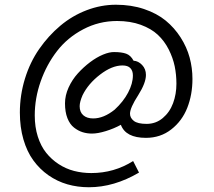

<svg xmlns="http://www.w3.org/2000/svg" viewBox="-20 -769 903 812"><path d="M470.2 -749Q535.2 -749 589.4 -730.7Q643.6 -712.4 680.7 -681.9Q717.8 -651.4 743.9 -610.6Q770 -569.8 782 -525.6Q793.9 -481.4 793.9 -435.1Q793.9 -368.7 772 -313Q750 -257.3 704.3 -221.7Q658.7 -186 597.2 -186Q511.7 -186 491.2 -241.2Q461.9 -225.1 427.7 -214.6Q393.6 -204.1 369.1 -204.1Q347.7 -204.1 329.1 -210Q310.5 -215.8 293 -229.5Q275.4 -243.2 265.1 -269.3Q254.9 -295.4 254.9 -332Q254.9 -365.2 270 -398.7Q285.2 -432.1 309.1 -458.5Q333 -484.9 360.8 -505.9Q388.7 -526.9 415.8 -538.1Q442.9 -549.3 462.9 -548.8Q494.1 -548.8 513.4 -542Q532.7 -535.2 544.9 -512.2Q564.9 -511.2 581.1 -494.1Q597.2 -477.1 597.2 -452.1Q597.2 -418.5 564.9 -367.2Q529.8 -313 529.8 -288.1Q529.8 -270.5 545.9 -257.8Q562 -245.1 600.1 -245.1Q639.2 -245.1 668.5 -269.8Q697.8 -294.4 711.9 -332.5Q726.1 -370.6 726.1 -415Q726.1 -453.1 718.8 -488.8Q711.4 -524.4 693.4 -560.1Q675.3 -595.7 647.5 -621.8Q619.6 -647.9 575.4 -664.1Q531.2 -680.2 475.1 -680.2Q398.4 -680.2 331.8 -645Q265.1 -609.9 221.2 -553Q177.2 -496.1 152.1 -425Q127 -354 127 -280.8Q127 -231.9 139.9 -191.4Q152.8 -150.9 175.3 -122.8Q197.8 -94.7 228 -75Q258.3 -55.2 293.2 -46.1Q328.1 -37.1 366.2 -37.1Q462.4 -37.1 543 -87.9L567.9 -39.1Q462.4 22.9 356 22.9Q308.1 22.9 264.9 10.5Q221.7 -2 184.8 -27.8Q147.9 -53.7 121.1 -90.6Q94.2 -127.4 79.1 -179.2Q64 -231 64 -293Q64 -366.2 85.4 -436Q106.9 -505.9 145.8 -561.8Q184.6 -617.7 235.1 -660.2Q285.6 -702.6 346.4 -725.8Q407.2 -749 470.2 -749ZM498 -492.2Q453.6 -492.2 403.3 -453.6Q353 -415 329.1 -366.2Q316.9 -337.9 316.9 -319.8Q316.9 -294.9 332.3 -281.5Q347.7 -268.1 374 -268.1Q418.5 -268.1 464.8 -305.2Q501.5 -338.9 521.7 -377.2Q542 -415.5 542 -450.2Q542 -469.7 531.2 -481Q520.5 -492.2 498 -492.2Z"/></svg>

Font: Stilu Light
Style: Regular
Weight: 300
Designer: Genilson Lima Santos
Foundry: Genilson Lima Santos
Version: Version 1.200;PS 001.200;hotconv 1.0.88;makeotf.lib2.5.64775